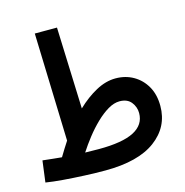

<svg xmlns="http://www.w3.org/2000/svg" viewBox="-108 -822 902 936"><g transform="rotate(-15 343.0 -354.0)"><path d="M310 13Q261 13 205.5 10.5Q150 8 99.5 4Q49 0 12 -6L26 -114Q53 -111 76.5 -108.5Q100 -106 122 -104Q144 -141 167 -176L150 -721H262L277 -309Q324 -354 374 -381Q424 -408 473 -408Q523 -408 563 -385Q603 -362 626.5 -320.5Q650 -279 650 -222Q650 -116 563 -51.5Q476 13 310 13ZM463 -295Q435 -295 404.5 -277Q374 -259 343.5 -229.5Q313 -200 286 -165.5Q259 -131 237 -97Q269 -96 306 -96Q426 -96 483.5 -126Q541 -156 541 -215Q541 -246 521.5 -270.5Q502 -295 463 -295Z"/></g></svg>

Font: Noto Sans Arabic ExtCond SemBd
Style: Regular
Weight: 600
Width: 2
Designer: Monotype Design Team, Nadine Chahine, Nizar Qandah and Khaled Hosny
Foundry: Monotype Imaging Inc.
Version: Version 2.012; ttfautohint (v1.8.4.7-5d5b)